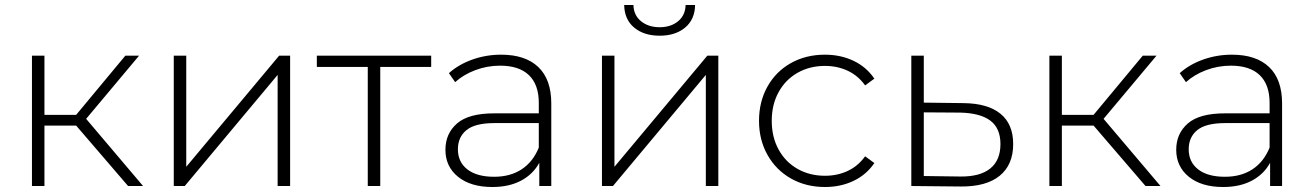

<svg xmlns="http://www.w3.org/2000/svg" viewBox="-20 -745 5250 769"><path d="M285 -242H158V0H108V-522H158V-285H285L482 -522H537L325 -269L553 0H493Z M676 -522H726V-77L1098 -522H1142V0H1092V-445L720 0H676Z M1707 -477H1503V0H1453V-477H1249V-522H1707Z M2188 -331V0H2140V-93Q2115 -47 2067 -21.5Q2019 4 1952 4Q1865 4 1814.5 -37Q1764 -78 1764 -145Q1764 -210 1810.5 -250.5Q1857 -291 1959 -291H2138V-333Q2138 -406 2098.5 -444Q2059 -482 1983 -482Q1931 -482 1883.5 -464Q1836 -446 1803 -416L1778 -452Q1817 -487 1872 -506.5Q1927 -526 1987 -526Q2084 -526 2136 -476.5Q2188 -427 2188 -331ZM2138 -154V-252H1960Q1883 -252 1848.5 -224Q1814 -196 1814 -147Q1814 -96 1852 -66.5Q1890 -37 1959 -37Q2024 -37 2069.5 -67Q2115 -97 2138 -154Z M2391 -522H2441V-77L2813 -522H2857V0H2807V-445L2435 0H2391ZM2480 -725H2517Q2518 -684 2547.5 -660Q2577 -636 2622 -636Q2667 -636 2696 -660Q2725 -684 2726 -725H2764Q2763 -667 2724 -634.5Q2685 -602 2622 -602Q2559 -602 2520 -634.5Q2481 -667 2480 -725Z M3020 -261Q3020 -338 3054 -398.5Q3088 -459 3148 -492.5Q3208 -526 3284 -526Q3347 -526 3398.5 -501.5Q3450 -477 3482 -430L3445 -403Q3417 -442 3375.5 -461.5Q3334 -481 3284 -481Q3223 -481 3174.5 -453.5Q3126 -426 3098.5 -376Q3071 -326 3071 -261Q3071 -196 3098.5 -146Q3126 -96 3174.5 -68.5Q3223 -41 3284 -41Q3334 -41 3375.5 -60.5Q3417 -80 3445 -119L3482 -92Q3450 -45 3398.5 -20.5Q3347 4 3284 4Q3208 4 3148 -30Q3088 -64 3054 -124.5Q3020 -185 3020 -261Z M4038 -168Q4038 -85 3984 -41Q3930 3 3827 2L3630 0V-522H3680V-334L3839 -332Q3936 -331 3987 -289.5Q4038 -248 4038 -168ZM3987 -168Q3987 -231 3947 -261.5Q3907 -292 3826 -294L3680 -295V-40L3826 -38Q3905 -37 3946 -70Q3987 -103 3987 -168Z M4360 -242H4233V0H4183V-522H4233V-285H4360L4557 -522H4612L4400 -269L4628 0H4568Z M5115 -331V0H5067V-93Q5042 -47 4994 -21.5Q4946 4 4879 4Q4792 4 4741.5 -37Q4691 -78 4691 -145Q4691 -210 4737.5 -250.5Q4784 -291 4886 -291H5065V-333Q5065 -406 5025.5 -444Q4986 -482 4910 -482Q4858 -482 4810.5 -464Q4763 -446 4730 -416L4705 -452Q4744 -487 4799 -506.5Q4854 -526 4914 -526Q5011 -526 5063 -476.5Q5115 -427 5115 -331ZM5065 -154V-252H4887Q4810 -252 4775.5 -224Q4741 -196 4741 -147Q4741 -96 4779 -66.5Q4817 -37 4886 -37Q4951 -37 4996.5 -67Q5042 -97 5065 -154Z"/></svg>

Font: Montserrat Atlas Light
Style: Regular
Weight: 300
Designer: Julieta Ulanovsky
Foundry: Julieta Ulanovsky
Version: Version 7.200